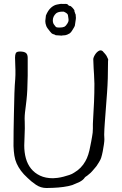

<svg xmlns="http://www.w3.org/2000/svg" viewBox="-20 -946 620 978"><path d="M301.8 -886.7Q296.9 -886.7 294.9 -886.7Q275.4 -885.7 265.6 -877.9Q249 -862.3 249 -841.8Q249 -833 252 -826.2Q252.9 -823.2 261.7 -812.5Q263.7 -808.6 268.1 -807.1Q272.5 -805.7 281.2 -805.7Q282.2 -805.7 284.2 -805.7Q298.8 -805.7 307.6 -809.6Q316.4 -814.5 323.2 -826.2Q329.1 -835.9 329.1 -841.3Q329.1 -846.7 329.1 -847.7Q329.1 -849.6 326.2 -868.2Q325.2 -876 312.5 -882.8Q306.6 -885.7 304.7 -886.7Q301.8 -886.7 301.8 -886.7ZM213.9 -867.2Q224.6 -893.6 240.2 -907.2Q254.9 -919.9 270.5 -922.9Q291 -927.7 297.9 -925.8Q301.8 -925.8 306.6 -925.8Q323.2 -927.7 327.1 -920.9Q329.1 -918.9 331.1 -917Q332 -917 335 -916H335.9Q340.8 -916 349.6 -906.2Q359.4 -895.5 359.4 -890.6V-886.7Q360.4 -884.8 361.3 -882.8Q362.3 -878.9 363.3 -876Q366.2 -874 366.2 -860.4Q367.2 -857.4 366.2 -848.6Q362.3 -820.3 361.3 -815.4Q361.3 -812.5 349.6 -793.9Q341.8 -780.3 335.9 -777.3V-776.4Q320.3 -767.6 312.5 -766.6Q294.9 -765.6 293.9 -764.6Q292 -764.6 279.3 -765.6L263.7 -766.6Q260.7 -769.5 250 -772.5Q244.1 -774.4 241.2 -778.3L234.4 -786.1Q218.8 -804.7 215.8 -813.5Q210.9 -827.1 210.9 -835.9Q210.9 -839.8 210.9 -840.8Q212.9 -865.2 213.9 -867.2ZM349.6 -3.9Q329.1 2.9 302.7 6.3Q276.4 9.8 251.5 10.7Q226.6 11.7 216.8 11.7Q187.5 11.7 163.1 -4.9Q138.7 -21.5 121.1 -39.1Q99.6 -58.6 86.4 -76.7Q73.2 -94.7 64.9 -113.3Q56.6 -131.8 53.2 -153.3Q49.8 -174.8 48.8 -202.1Q48.8 -280.3 50.8 -361.3Q52.7 -491.2 57.6 -543Q58.6 -553.7 58.6 -564.9Q58.6 -576.2 58.6 -589.8Q58.6 -604.5 57.6 -619.6Q56.6 -634.8 56.6 -652.3Q56.6 -667 60.5 -675.3Q64.5 -683.6 82 -683.6Q101.6 -683.6 111.3 -676.8Q121.1 -669.9 121.1 -651.4Q121.1 -606.4 121.1 -560.5Q120.1 -480.5 115.2 -438.5Q113.3 -420.9 111.3 -405.3Q109.4 -389.6 107.4 -374Q105.5 -357.4 105.5 -341.8Q105.5 -337.9 106 -325.7Q106.4 -313.5 106.4 -292Q106.4 -270.5 105 -248Q103.5 -225.6 103.5 -205.1Q103.5 -169.9 111.8 -139.6Q120.1 -109.4 138.2 -86.9Q156.2 -64.5 184.1 -51.3Q211.9 -38.1 250 -38.1Q258.8 -38.1 273.4 -40Q288.1 -42 303.2 -45.9Q318.4 -49.8 333 -54.7Q347.7 -59.6 357.4 -66.4Q394.5 -87.9 415 -125Q431.6 -153.3 440.4 -204.1Q442.4 -214.8 444.8 -226.1Q447.3 -237.3 449.2 -251Q451.2 -260.7 452.1 -270.5Q453.1 -280.3 453.1 -291Q453.1 -303.7 453.1 -314.5Q453.1 -325.2 454.1 -335Q457 -380.9 459 -426.8Q460.9 -472.7 460.9 -519.5Q460.9 -535.2 459 -566.4L457 -597.7Q455.1 -628.9 455.1 -644.5Q455.1 -649.4 458.5 -657.2Q461.9 -665 467.3 -672.4Q472.7 -679.7 479.5 -684.6Q486.3 -689.5 492.2 -689.5Q499 -689.5 503.9 -684.6Q505.9 -682.6 507.3 -680.2Q508.8 -677.7 510.7 -676.8Q519.5 -667 522.9 -661.1Q526.4 -655.3 530.3 -645.5Q531.2 -643.6 531.2 -641.6Q531.2 -640.6 530.8 -639.2Q530.3 -637.7 530.3 -634.8Q530.3 -540 525.4 -475.6Q514.6 -331.1 513.7 -319.3Q512.7 -302.7 511.7 -288.1Q510.7 -273.4 510.7 -259.8Q510.7 -253.9 511.2 -248.5Q511.7 -243.2 511.7 -236.3Q511.7 -227.5 509.3 -210.4Q506.8 -193.4 503.4 -175.3Q500 -157.2 495.1 -141.6Q492.2 -132.8 484.4 -120.1L479.5 -112.3L477.5 -109.4Q475.6 -106.4 473.6 -103Q471.7 -99.6 469.7 -97.7Q460.9 -87.9 453.1 -78.1Q439.5 -62.5 435.5 -60.5Q429.7 -55.7 423.8 -50.8Q414.1 -44.9 412.1 -42Q404.3 -29.3 385.7 -19.5Z"/></svg>

Font: ToneOZ-Zhuyin-Tsuipita-TC
Style: Regular
Weight: 400
Designer: ÂÆ£ÂøóÂáåJeffrey Xuan(jeffreyx@gmail.com, ToneOZ.com) ÈòøÂù§(cjkFonts)
Foundry: ToneOZ
Version: Version 0.240710